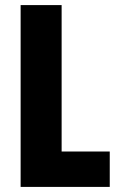

<svg xmlns="http://www.w3.org/2000/svg" viewBox="-20 -734 464 754"><path d="M61 0H411V-139H222V-714H61Z"/></svg>

Font: Noto Sans Bengali ExtraCondensed ExtraBold
Style: Regular
Weight: 800
Width: 2
Designer: Joana Ranito - Universal Thirst; Jelle Bosma - Monotype Design Team
Foundry: Universal Thirst ehf.
Version: Version 3.000